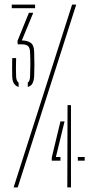

<svg xmlns="http://www.w3.org/2000/svg" viewBox="-20 -820 402 840"><path d="M31.5 -784V-800H133.5V-784ZM101.5 -439.5V-458.5Q111 -465.5 111.5 -485Q112.5 -511.5 112.8 -537.5Q113 -563.5 111.5 -592Q111 -610 103 -618Q95 -626 75.5 -626H57.5L56.5 -641L106.5 -764H125.5L75.5 -643Q98 -643 113.5 -633.2Q129 -623.5 129.5 -592Q130.5 -566.5 130.5 -535.8Q130.5 -505 129.5 -487Q128.5 -468.5 122.5 -456Q116.5 -443.5 101.5 -439.5ZM61.5 -439.5Q48.5 -443.5 41.2 -454.5Q34 -465.5 33.5 -486Q33 -506.5 33 -521.8Q33 -537 33.5 -566H50.5Q49 -518 50.5 -485Q51.5 -465.5 61.5 -458ZM39.5 0 295.5 -800H313.5L57.5 0ZM274.5 0 275.5 -360H290.5V0ZM206.5 -117V-131L244.5 -289H262.5L224.5 -133H244.5V-117ZM320.5 -117V-133H350.5V-117Z"/></svg>

Font: Big Shoulders Stencil Display Thin
Style: Regular
Weight: 100
Designer: Patric King
Foundry: XO Type Co
Version: Version 1.000